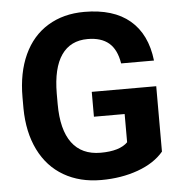

<svg xmlns="http://www.w3.org/2000/svg" viewBox="-52 -771 785 830"><g transform="rotate(-5 340.5 -356.0)"><path d="M626 -89.8Q586.4 -42.5 514.2 -16.4Q441.9 9.8 354 9.8Q261.7 9.8 192.1 -30.5Q122.6 -70.8 84.7 -147.5Q46.9 -224.1 45.9 -327.6V-376Q45.9 -482.4 81.8 -560.3Q117.7 -638.2 185.3 -679.4Q252.9 -720.7 343.8 -720.7Q470.2 -720.7 541.5 -660.4Q612.8 -600.1 626 -484.9H483.4Q473.6 -545.9 440.2 -574.2Q406.7 -602.5 348.1 -602.5Q273.4 -602.5 234.4 -546.4Q195.3 -490.2 194.8 -379.4V-334Q194.8 -222.2 237.3 -165Q279.8 -107.9 361.8 -107.9Q444.3 -107.9 479.5 -143.1V-265.6H346.2V-373.5H626Z"/></g></svg>

Font: Vazir FD
Style: Bold-FD
Weight: 700
Designer: Saber Rastikerdar
Foundry: Saber Rastikerdar
Version: Version 30.1.0